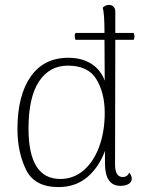

<svg xmlns="http://www.w3.org/2000/svg" viewBox="-20 -749 593 781"><path d="M449 -587 448 -80Q448 -29 479 -29Q498 -29 506 -47Q516 -34 516 -22Q516 -9 503.5 -1Q491 7 470 7Q407 7 407 -85V-135Q382 -68 334.5 -28Q287 12 218 12Q120 12 85.5 -59.5Q51 -131 51 -224Q51 -360 104.5 -437Q158 -514 258 -514Q313 -514 351.5 -489.5Q390 -465 406 -421L405 -587H287Q284 -595 284 -601Q284 -609 287 -615H405Q405 -693 398 -718Q409 -729 423 -729Q435 -729 442 -721.5Q449 -714 449 -701V-615H524Q527 -609 527 -601Q527 -595 524 -587ZM406 -290Q406 -370 372.5 -426Q339 -482 256 -482Q181 -482 138.5 -417.5Q96 -353 96 -226Q96 -21 225 -21Q279 -21 320 -56Q361 -91 383.5 -152.5Q406 -214 406 -290Z"/></svg>

Font: Arima Madurai ExtraLight
Style: Regular
Weight: 275
Designer: Joana Correia and Natanael Gama
Foundry: NDISCOVER
Version: Version 1.019